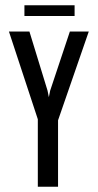

<svg xmlns="http://www.w3.org/2000/svg" viewBox="-20 -711 372 731"><path d="M124 0V-257L14 -591H92L161 -366L166 -341L171 -366L246 -591H318L201 -253V0ZM73 -650V-691H264V-650Z"/></svg>

Font: Alumni Sans Thin Medium
Style: Regular
Weight: 500
Version: Version 1.018